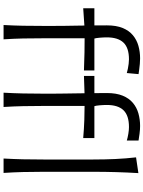

<svg xmlns="http://www.w3.org/2000/svg" viewBox="119 -944 824 1103"><g transform="rotate(90 531.5 -392.0)"><path d="M123.2 0Q126.4 -58.3 127.4 -112.7Q128.4 -167 128.4 -231.4V-282.5Q128.4 -314.9 128 -350.1Q127.5 -385.4 126.8 -423.9Q126.1 -462.5 125.7 -504.7Q125.2 -547 125.2 -593.3Q125.2 -647.5 140.3 -684.2Q155.5 -721 182 -743Q208.6 -765.1 242.9 -774.7Q277.1 -784.3 315 -784.3Q329.8 -784.3 346.8 -782.8Q363.8 -781.3 379.5 -779.1Q395.1 -776.9 405.3 -775.4L399.1 -708Q388 -711.5 374.1 -714.1Q360.3 -716.8 346.2 -718.6Q332.2 -720.4 320.3 -720.4Q254.4 -720.4 224.3 -688.9Q194.2 -657.3 194.2 -593.4Q194.2 -574.2 196.1 -552.6Q197.9 -531 201 -521.7L199.4 -503.1V-231.4Q199.4 -167 200.5 -112.7Q201.7 -58.3 205.4 0ZM26.9 -457.5V-521.7H384.4V-461.8Q331.4 -464 279.9 -464.9Q228.3 -465.8 176.6 -465.8H149.2ZM512 0Q515.2 -58.3 516.4 -112.7Q517.6 -167 517.6 -231.4V-282.5Q517.6 -314.9 516.9 -350.1Q516.3 -385.4 515.8 -423.9Q515.3 -462.5 514.7 -504.7Q514 -547 514 -593.3Q514 -647.5 529.1 -684.2Q544.2 -721 570.6 -743Q596.9 -765.1 631.2 -774.7Q665.4 -784.3 703.3 -784.3Q723.8 -784.3 748.1 -781.1Q772.5 -777.9 786.9 -775.4V-708Q770.3 -713 748.5 -716.7Q726.7 -720.4 709.1 -720.4Q643.2 -720.4 612.8 -688.9Q582.5 -657.3 582.5 -593.4Q582.5 -574.2 584.4 -552.6Q586.2 -531 589.4 -521.7L588.1 -503.1V-231.4Q588.1 -167 589.3 -112.7Q590.4 -58.3 594.1 0ZM415.7 -461.8V-521.7H772.7V-457.5Q719.6 -462.2 668.4 -463.9Q617.1 -465.6 565.4 -465.8H537.5ZM890.2 0H972.9Q969.2 -57.6 967.8 -111.1Q966.4 -164.6 966.4 -228.7V-515.4Q966.4 -583.6 968.3 -647.3Q970.2 -710.9 974 -774.5L883.5 -761.1Q890.1 -703.3 893 -642.3Q895.8 -581.3 895.8 -515.4V-228.7Q895.8 -164.6 894.6 -111.1Q893.4 -57.6 890.2 0Z"/></g></svg>

Font: Pinar-VF
Style: Regular
Weight: 300
Designer: Amin Abedi
Version: Version 3.0